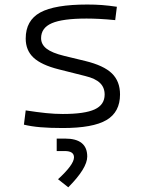

<svg xmlns="http://www.w3.org/2000/svg" viewBox="-20 -547 626 835"><path d="M252.9 9.8Q196.3 9.8 156 6.3Q115.7 2.9 84 -4.9L91.8 -66.9Q142.1 -59.1 180.2 -55.2Q218.3 -51.3 252.9 -51.3Q348.6 -51.3 391.8 -71.3Q435.1 -91.3 435.1 -135.7Q435.1 -166.5 415 -186Q395 -205.6 351.1 -216.3L234.9 -245.6Q159.7 -264.6 125.7 -296.4Q91.8 -328.1 91.8 -379.4Q91.8 -458 155 -492.7Q218.3 -527.3 359.4 -527.3Q393.6 -527.3 423.1 -525.1Q452.6 -522.9 488.3 -517.6L481 -459.5Q441.4 -463.4 411.9 -464.8Q382.3 -466.3 356.4 -466.3Q252 -466.3 205.3 -446Q158.7 -425.8 158.7 -380.9Q158.7 -354 182.4 -335.4Q206.1 -316.9 258.3 -304.2L351.1 -281.7Q431.2 -262.2 466.6 -227.8Q502 -193.4 502 -136.2Q502 -59.6 443.1 -24.9Q384.3 9.8 252.9 9.8ZM276.9 267.6 232.4 232.4Q301.8 168.9 301.8 137.2Q301.8 109.9 261.7 109.9H226.6V55.7H263.2Q359.4 55.7 359.4 133.8Q359.4 184.6 276.9 267.6Z"/></svg>

Font: CaskaydiaMono NF Light
Style: Regular
Weight: 300
Designer: Aaron Bell
Foundry: Saja Typeworks
Version: Version 2111.001; ttfautohint (v1.8.4);Nerd Fonts 3.1.1